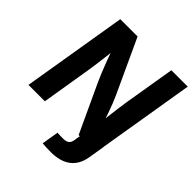

<svg xmlns="http://www.w3.org/2000/svg" viewBox="-248 -888 1254 1254"><g transform="rotate(45 379.5 -260.5)"><path d="M351.1 204.1 370.6 86.9Q380.4 87.9 394.8 88.1Q409.2 88.4 421.9 88.4Q451.7 88.4 465.1 77.9Q478.5 67.4 482.4 44.4L500 -60.1H649.4L630.9 52.2Q618.2 129.4 567.4 168.5Q516.6 207.5 429.7 207.5Q405.8 207.5 385.3 206.5Q364.7 205.6 351.1 204.1ZM15.6 0 136.2 -727.5H295.9L467.3 -356.9Q477.1 -335.9 489.3 -305.4Q501.5 -274.9 514.2 -238.3Q526.9 -201.7 538.1 -161.6L519.5 -140.1Q522.9 -176.3 528.3 -220.7Q533.7 -265.1 539.3 -305.9Q544.9 -346.7 548.8 -372.1L607.9 -727.5H759.3L638.7 0H479L323.2 -335.4Q310.5 -363.3 296.4 -397.7Q282.2 -432.1 266.1 -475.6Q250 -519 231 -572.3L253.9 -582Q248 -527.8 242.2 -480.2Q236.3 -432.6 231.2 -395.5Q226.1 -358.4 222.2 -335.9L167 0Z"/></g></svg>

Font: Inter 24pt
Style: Bold Italic
Weight: 700
Italic angle: -9.3988°
Version: Version 4.001;git-66647c0bb